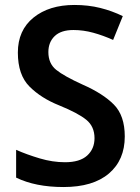

<svg xmlns="http://www.w3.org/2000/svg" viewBox="-20 -744 563 774"><path d="M483 -194Q483 -278 439 -322.5Q395 -367 313 -403Q238 -437 206.5 -462.5Q175 -488 175 -534Q175 -574 200.5 -598.5Q226 -623 276 -623Q316 -623 356 -612Q396 -601 436 -583L475 -679Q432 -700 384 -712Q336 -724 280 -724Q178 -724 115 -673Q52 -622 52 -532Q52 -442 99 -395Q146 -348 219 -319Q295 -288 328 -261Q361 -234 361 -187Q361 -144 331.5 -117Q302 -90 242 -90Q192 -90 140 -105.5Q88 -121 45 -140V-28Q123 10 236 10Q355 10 419 -44.5Q483 -99 483 -194Z"/></svg>

Font: Noto Sans Display Medium
Style: Regular
Weight: 500
Designer: Monotype Design Team
Foundry: Monotype Imaging Inc.
Version: Version 1.900